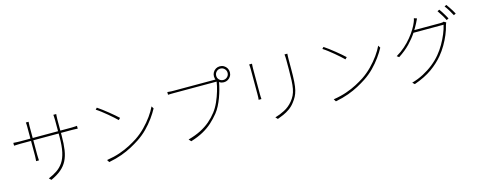

<svg xmlns="http://www.w3.org/2000/svg" viewBox="-35 -1598 6039 2430"><g transform="rotate(-15 2985.0 -383.5)"><path d="M692 -477Q692 -370 680 -291Q668 -212 638 -154Q608 -96 555.5 -52Q503 -8 422 29L395 3Q459 -24 508.5 -57.5Q558 -91 592.5 -142Q627 -193 644.5 -272Q662 -351 662 -469V-689Q662 -718 660 -739Q658 -760 658 -760H696Q696 -760 694 -739Q692 -718 692 -689ZM333 -756Q333 -756 331.5 -740Q330 -724 330 -702V-326Q330 -312 331 -294Q332 -276 332.5 -263Q333 -250 333 -250H296Q296 -250 297 -262.5Q298 -275 299 -293Q300 -311 300 -326V-701Q300 -712 299.5 -728.5Q299 -745 297 -756ZM77 -548Q77 -548 92.5 -547Q108 -546 130 -545Q152 -544 169 -544H838Q865 -544 888 -546Q911 -548 911 -548V-511Q911 -511 888 -512.5Q865 -514 838 -514H169Q151 -514 129.5 -513Q108 -512 92.5 -511.5Q77 -511 77 -511Z M1213 -705Q1240 -687 1275 -661Q1310 -635 1346 -605.5Q1382 -576 1413.5 -549.5Q1445 -523 1464 -504L1441 -481Q1423 -499 1393 -526Q1363 -553 1327.5 -582.5Q1292 -612 1257 -639Q1222 -666 1193 -684ZM1167 -31Q1263 -46 1339.5 -72.5Q1416 -99 1476.5 -131Q1537 -163 1583 -193Q1652 -239 1711 -299Q1770 -359 1815 -422Q1860 -485 1886 -541L1905 -510Q1875 -454 1831 -393Q1787 -332 1730.5 -274.5Q1674 -217 1603 -170Q1554 -138 1494 -105.5Q1434 -73 1359 -45.5Q1284 -18 1187 1Z M2777 -703Q2777 -672 2798.5 -650.5Q2820 -629 2851 -629Q2882 -629 2904 -650.5Q2926 -672 2926 -703Q2926 -734 2904 -756Q2882 -778 2851 -778Q2820 -778 2798.5 -756Q2777 -734 2777 -703ZM2747 -703Q2747 -732 2761 -756Q2775 -780 2798.5 -794Q2822 -808 2851 -808Q2880 -808 2904 -794Q2928 -780 2942 -756Q2956 -732 2956 -703Q2956 -674 2942 -650.5Q2928 -627 2904 -613Q2880 -599 2851 -599Q2822 -599 2798.5 -613Q2775 -627 2761 -650.5Q2747 -674 2747 -703ZM2799 -648Q2796 -641 2794.5 -636Q2793 -631 2791 -617Q2784 -575 2770.5 -525Q2757 -475 2738 -423.5Q2719 -372 2695 -325.5Q2671 -279 2643 -244Q2597 -187 2544 -139Q2491 -91 2421.5 -52.5Q2352 -14 2258 15L2231 -15Q2326 -41 2396.5 -77Q2467 -113 2521.5 -159.5Q2576 -206 2619 -262Q2657 -311 2686.5 -377Q2716 -443 2736 -510.5Q2756 -578 2763 -631Q2749 -631 2706 -631Q2663 -631 2603.5 -631Q2544 -631 2479 -631Q2414 -631 2355.5 -631Q2297 -631 2256.5 -631Q2216 -631 2206 -631Q2181 -631 2163 -630.5Q2145 -630 2126 -629V-665Q2139 -664 2151 -662.5Q2163 -661 2177 -660.5Q2191 -660 2207 -660Q2215 -660 2246.5 -660Q2278 -660 2324.5 -660Q2371 -660 2425 -660Q2479 -660 2532.5 -660Q2586 -660 2632 -660Q2678 -660 2709 -660Q2740 -660 2747 -660Q2755 -660 2761.5 -660.5Q2768 -661 2776 -663Z M3719 -741Q3718 -725 3717 -706.5Q3716 -688 3716 -668Q3716 -654 3716 -629Q3716 -604 3716 -579.5Q3716 -555 3716 -542Q3716 -443 3711.5 -376.5Q3707 -310 3696 -266Q3685 -222 3667 -188.5Q3649 -155 3623 -122Q3592 -81 3551.5 -52.5Q3511 -24 3469 -5.5Q3427 13 3390 26L3364 -1Q3427 -19 3490.5 -52Q3554 -85 3601 -142Q3629 -176 3646 -211.5Q3663 -247 3671.5 -292Q3680 -337 3683 -397.5Q3686 -458 3686 -541Q3686 -555 3686 -580Q3686 -605 3686 -630Q3686 -655 3686 -668Q3686 -688 3685 -706.5Q3684 -725 3682 -741ZM3254 -734Q3253 -723 3252 -701Q3251 -679 3251 -667Q3251 -663 3251 -639.5Q3251 -616 3251 -581Q3251 -546 3251 -506.5Q3251 -467 3251 -431Q3251 -395 3251 -369.5Q3251 -344 3251 -337Q3251 -318 3252 -299.5Q3253 -281 3254 -271H3217Q3219 -281 3220 -298.5Q3221 -316 3221 -337Q3221 -344 3221 -369.5Q3221 -395 3221 -431Q3221 -467 3221 -506.5Q3221 -546 3221 -581Q3221 -616 3221 -639.5Q3221 -663 3221 -667Q3221 -680 3220 -701.5Q3219 -723 3217 -734Z M4183 -705Q4210 -687 4245 -661Q4280 -635 4316 -605.5Q4352 -576 4383.5 -549.5Q4415 -523 4434 -504L4411 -481Q4393 -499 4363 -526Q4333 -553 4297.5 -582.5Q4262 -612 4227 -639Q4192 -666 4163 -684ZM4137 -31Q4233 -46 4309.5 -72.5Q4386 -99 4446.5 -131Q4507 -163 4553 -193Q4622 -239 4681 -299Q4740 -359 4785 -422Q4830 -485 4856 -541L4875 -510Q4845 -454 4801 -393Q4757 -332 4700.5 -274.5Q4644 -217 4573 -170Q4524 -138 4464 -105.5Q4404 -73 4329 -45.5Q4254 -18 4157 1Z M5721 -781Q5734 -764 5749 -740Q5764 -716 5779 -691Q5794 -666 5805 -644L5777 -630Q5763 -660 5738.5 -700Q5714 -740 5694 -768ZM5822 -816Q5836 -798 5852 -773.5Q5868 -749 5883.5 -724.5Q5899 -700 5909 -680L5881 -666Q5864 -700 5841 -737.5Q5818 -775 5796 -803ZM5764 -603Q5760 -596 5756.5 -584.5Q5753 -573 5751 -568Q5738 -512 5712 -450Q5686 -388 5650.5 -327Q5615 -266 5571 -213Q5506 -134 5412 -67Q5318 0 5178 49L5151 23Q5233 0 5305 -38Q5377 -76 5438.5 -125Q5500 -174 5547 -231Q5591 -284 5626 -345Q5661 -406 5686.5 -467.5Q5712 -529 5724 -583H5320L5338 -613Q5349 -613 5385 -613Q5421 -613 5468.5 -613Q5516 -613 5563.5 -613Q5611 -613 5646 -613Q5681 -613 5690 -613Q5707 -613 5717 -614.5Q5727 -616 5734 -620ZM5420 -747Q5413 -734 5406 -719Q5399 -704 5393 -692Q5368 -642 5327.5 -580Q5287 -518 5225.5 -454Q5164 -390 5075 -332L5048 -352Q5112 -389 5164 -435.5Q5216 -482 5256 -531Q5296 -580 5323.5 -625.5Q5351 -671 5365 -706Q5369 -714 5374.5 -730.5Q5380 -747 5382 -760Z"/></g></svg>

Font: Noto Sans SC Thin Thin
Style: Regular
Weight: 250
Version: Version 2.004-H2;hotconv 1.0.118;makeotfexe 2.5.65603